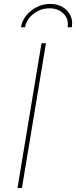

<svg xmlns="http://www.w3.org/2000/svg" viewBox="-20 -945 383 965"><path d="M210.9 -727.5 90.3 0H67.9L188.5 -727.5ZM232.4 -925.3Q268.1 -925.3 294.4 -909.7Q320.8 -894 333.7 -867.7Q346.7 -841.3 340.8 -808.1H319.8Q326.7 -848.1 300 -875.7Q273.4 -903.3 229 -903.3Q184.6 -903.3 148.7 -875.7Q112.8 -848.1 106 -808.1H85Q90.8 -841.3 112.3 -867.7Q133.8 -894 165.3 -909.7Q196.8 -925.3 232.4 -925.3Z"/></svg>

Font: Inter Thin
Style: Italic
Weight: 250
Italic angle: -9.3988°
Designer: Rasmus Andersson
Foundry: rsms
Version: Version 4.001;git-66647c0bb